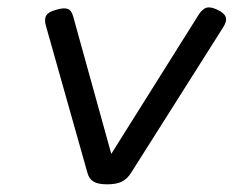

<svg xmlns="http://www.w3.org/2000/svg" viewBox="-20 -477 640 508"><path d="M505.9 -438.5 274.4 -69.8 173.3 -434.6Q168.9 -450.2 158.7 -453.6Q148.4 -457 128.9 -451.2Q108.4 -445.8 102.5 -436.3Q96.7 -426.8 101.1 -410.2L211.4 -19.5Q215.8 -3.4 227.8 3.7Q239.7 10.7 263.7 10.7Q287.6 10.7 302 3.7Q316.4 -3.4 326.7 -19.5L570.8 -405.3Q581.1 -421.4 577.1 -432.1Q573.2 -442.9 555.2 -451.2Q537.6 -459.5 526.9 -456.8Q516.1 -454.1 505.9 -438.5Z"/></svg>

Font: Courier Prime Code
Style: Italic
Weight: 400
Italic angle: -10°
Designer: Alan Dague-Greene
Foundry: Quote-Unquote Apps
Version: Version 3.18